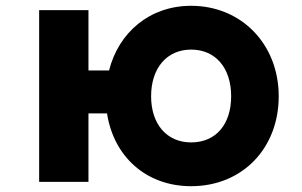

<svg xmlns="http://www.w3.org/2000/svg" viewBox="-20 -563 1040 662"><path d="M941 -231C941 -411 812 -543 639 -543C496 -543 389 -451 356 -320H285V-528H115V64H285V-172H349C372 -23 484 79 639 79C815 79 941 -51 941 -231ZM777 -231C777 -135 725 -72 639 -72C555 -72 501 -135 501 -231C501 -328 555 -392 639 -392C723 -392 777 -329 777 -231Z"/></svg>

Font: LINE Seed JP_OTF ExtraBold
Style: Regular
Weight: 800
Designer: LY Corporation & Fontrix & Fontworks
Version: Version 1.013